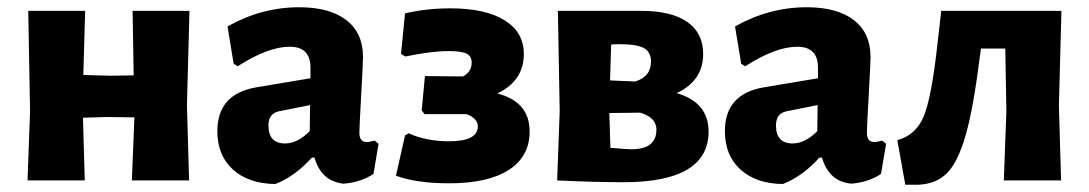

<svg xmlns="http://www.w3.org/2000/svg" viewBox="-20 -498 3007 530"><path d="M56 0 63 -191 58 -468H215L210 -291L284 -289L349 -290L346 -468H503L496 -207L502 0H344L351 -174L276 -175L209 -173L214 0Z M806 -478Q890 -478 936 -442.5Q982 -407 982 -341Q982 -324 977 -235Q972 -146 972 -132Q972 -106 992 -106Q1001 -106 1014 -110L1025 -101L1011 -18Q977 5 929 9Q867 3 848 -63H841Q794 -11 740 10Q666 9 623 -30Q580 -69 580 -136Q580 -239 688 -257L837 -282V-311Q837 -369 780 -369Q720 -369 636 -315L625 -322L608 -425Q702 -478 806 -478ZM836 -208 751 -191Q721 -185 721 -152Q721 -102 767 -102Q801 -102 835 -136Z M1220 8Q1129 8 1073 -13L1098 -124L1108 -130Q1157 -108 1219 -108Q1299 -108 1299 -149Q1299 -171 1268 -183H1152L1144 -193L1153 -288L1258 -287Q1282 -300 1282 -325Q1282 -343 1268 -350Q1254 -357 1218 -357Q1171 -357 1099 -342L1087 -349L1098 -461Q1157 -475 1223 -475Q1320 -475 1373 -442Q1426 -409 1426 -349Q1426 -275 1353 -240Q1442 -217 1442 -135Q1442 -66 1384.5 -29Q1327 8 1220 8Z M1518 0 1525 -191 1520 -468H1751Q1833 -468 1877 -437.5Q1921 -407 1921 -349Q1921 -275 1848 -241Q1936 -215 1936 -135Q1936 5 1701 5Q1620 5 1518 0ZM1689 -376Q1674 -376 1667 -375L1664 -276L1733 -273Q1777 -286 1777 -328Q1777 -354 1758 -365Q1739 -376 1689 -376ZM1747 -187 1662 -186 1665 -90Q1709 -86 1723 -86Q1792 -86 1792 -140Q1792 -174 1747 -187Z M2207 -478Q2291 -478 2337 -442.5Q2383 -407 2383 -341Q2383 -324 2378 -235Q2373 -146 2373 -132Q2373 -106 2393 -106Q2402 -106 2415 -110L2426 -101L2412 -18Q2378 5 2330 9Q2268 3 2249 -63H2242Q2195 -11 2141 10Q2067 9 2024 -30Q1981 -69 1981 -136Q1981 -239 2089 -257L2238 -282V-311Q2238 -369 2181 -369Q2121 -369 2037 -315L2026 -322L2009 -425Q2103 -478 2207 -478ZM2237 -208 2152 -191Q2122 -185 2122 -152Q2122 -102 2168 -102Q2202 -102 2236 -136Z M2479 12 2457 -111Q2508 -125 2529.5 -176Q2551 -227 2567 -370L2578 -466V-468H2910L2903 -207L2909 0H2751L2758 -191L2755 -364H2688L2685 -343Q2667 -200 2646 -126Q2625 -52 2595 -21Q2565 10 2514 12Z"/></svg>

Font: Alegreya Sans ExtraBold
Style: Regular
Weight: 800
Designer: Juan Pablo del Peral
Foundry: Huerta Tipografica
Version: Version 2.007